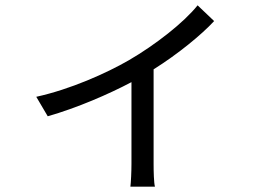

<svg xmlns="http://www.w3.org/2000/svg" viewBox="-20 -623 1040 720"><path d="M721 -603C670 -539 563 -455 463 -397C380 -349 244 -288 116 -260L159 -187C268 -218 388 -270 473 -315V-9C473 21 471 62 469 77H561C557 62 556 21 556 -9V-363C647 -420 736 -493 783 -544Z"/></svg>

Font: Noto Sans CJK TC Regular
Style: Regular
Weight: 400
Designer: Ryoko NISHIZUKA (kana & ideographs); Paul D. Hunt (Latin, Greek & Cyrillic); Wenlong ZHANG (bopomofo); Sandoll Communica
Foundry: Adobe Systems Incorporated
Version: Version 1.001;PS 1.001;hotconv 1.0.78;makeotf.lib2.5.61930